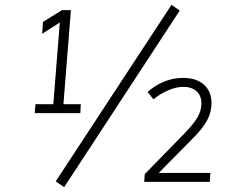

<svg xmlns="http://www.w3.org/2000/svg" viewBox="-20 -754 960 796"><path d="M315 -322 313 -285H124L127 -322H201L228 -661L155 -614L158 -663L237 -712H274L243 -322ZM211 -2 691 -734 725 -710 246 22ZM638 -37H852L850 0H578L580 -32L744 -200Q782 -239 798.5 -267Q815 -295 815 -325Q815 -358 794.5 -376Q774 -394 740 -394Q712 -394 678.5 -380Q645 -366 616 -342L592 -373Q659 -431 739 -431Q795 -431 826 -402.5Q857 -374 857 -325Q857 -289 838 -254Q819 -219 778 -179Z"/></svg>

Font: Muli ExtraLight
Style: Italic
Weight: 275
Italic angle: -4.541°
Designer: Vernon Adams
Foundry: Vernon Adams
Version: Version 2.001